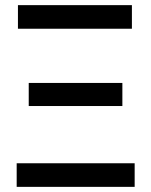

<svg xmlns="http://www.w3.org/2000/svg" viewBox="-20 -727 589 747"><path d="M44.9 -91.8H503.9V0H44.9ZM91.8 -404.3H456.1V-314.5H91.8ZM49.8 -707H493.2V-615.2H49.8Z"/></svg>

Font: Pretendard JP Medium
Style: Regular
Weight: 500
Designer: Base glyphs from Inter by Rasmus Andersson; Hangeul glyphs from Noto Sans CJK(Source Han Sans) by Jang Soo-young and Kan
Foundry: Kil Hyung-jin
Version: Version 1.309